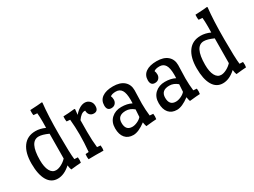

<svg xmlns="http://www.w3.org/2000/svg" viewBox="-48 -1235 2387 1804"><g transform="rotate(-30 1145.5 -333.5)"><path d="M337 -454 338 -517Q338 -577 334 -614L294 -617Q291 -629 291 -648Q291 -667 292 -673Q381 -677 422 -682L426 -677Q411 -546 411 -339.5Q411 -133 420 -67L457 -65Q459 -43 459 -32.5Q459 -22 456 -7Q417 -5 347 3Q339 -13 335 -48Q266 15 195.5 15Q125 15 87.5 -49Q50 -113 50 -230.5Q50 -348 97.5 -413Q145 -478 234 -478Q284 -478 337 -454ZM235 -419Q135 -419 135 -220Q135 -145 157.5 -103.5Q180 -62 220 -62Q247 -62 279.5 -79Q312 -96 336 -122Q338 -246 338 -390Q274 -419 235 -419Z M570 -58Q579 -158 579 -241.5Q579 -325 571 -407L534 -410Q531 -426 531 -443Q531 -460 532 -466Q583 -467 656 -475L661 -470Q660 -464 655 -411Q678 -440 708.5 -459Q739 -478 768.5 -478Q798 -478 820 -457Q842 -436 842 -402Q842 -346 795 -346Q768 -346 752 -363.5Q736 -381 736 -410Q734 -411 729 -411Q692 -411 653 -355Q652 -327 652 -229.5Q652 -132 661 -58L698 -55Q700 -33 700 -24.5Q700 -16 697 1Q669 0 615 0Q561 0 536 1Q533 -14 533 -27.5Q533 -41 535 -55Z M1234 -345 1230 -201Q1230 -133 1238 -68L1275 -65Q1277 -49 1277 -35.5Q1277 -22 1274 -7Q1245 -6 1161 3Q1154 -16 1150 -44Q1072 15 1015.5 15Q959 15 927.5 -21.5Q896 -58 896 -125.5Q896 -193 938.5 -232Q981 -271 1045.5 -271Q1110 -271 1156 -247Q1157 -258 1157 -283Q1157 -357 1136.5 -389.5Q1116 -422 1074 -422Q1032 -422 1013 -406Q1021 -390 1021 -366Q1021 -342 1005.5 -324.5Q990 -307 962 -307Q915 -307 915 -362.5Q915 -418 957 -448Q999 -478 1075 -478Q1151 -478 1192.5 -442.5Q1234 -407 1234 -345ZM1152 -184Q1111 -219 1064 -219Q974 -219 974 -139Q974 -57 1045 -57Q1071 -57 1100.5 -70.5Q1130 -84 1147 -104Q1152 -164 1152 -184Z M1707 -345 1703 -201Q1703 -133 1711 -68L1748 -65Q1750 -49 1750 -35.5Q1750 -22 1747 -7Q1718 -6 1634 3Q1627 -16 1623 -44Q1545 15 1488.5 15Q1432 15 1400.5 -21.5Q1369 -58 1369 -125.5Q1369 -193 1411.5 -232Q1454 -271 1518.5 -271Q1583 -271 1629 -247Q1630 -258 1630 -283Q1630 -357 1609.5 -389.5Q1589 -422 1547 -422Q1505 -422 1486 -406Q1494 -390 1494 -366Q1494 -342 1478.5 -324.5Q1463 -307 1435 -307Q1388 -307 1388 -362.5Q1388 -418 1430 -448Q1472 -478 1548 -478Q1624 -478 1665.5 -442.5Q1707 -407 1707 -345ZM1625 -184Q1584 -219 1537 -219Q1447 -219 1447 -139Q1447 -57 1518 -57Q1544 -57 1573.5 -70.5Q1603 -84 1620 -104Q1625 -164 1625 -184Z M2129 -454 2130 -517Q2130 -577 2126 -614L2086 -617Q2083 -629 2083 -648Q2083 -667 2084 -673Q2173 -677 2214 -682L2218 -677Q2203 -546 2203 -339.5Q2203 -133 2212 -67L2249 -65Q2251 -43 2251 -32.5Q2251 -22 2248 -7Q2209 -5 2139 3Q2131 -13 2127 -48Q2058 15 1987.5 15Q1917 15 1879.5 -49Q1842 -113 1842 -230.5Q1842 -348 1889.5 -413Q1937 -478 2026 -478Q2076 -478 2129 -454ZM2027 -419Q1927 -419 1927 -220Q1927 -145 1949.5 -103.5Q1972 -62 2012 -62Q2039 -62 2071.5 -79Q2104 -96 2128 -122Q2130 -246 2130 -390Q2066 -419 2027 -419Z"/></g></svg>

Font: Port Lligat Slab
Style: Regular
Weight: 400
Designer: Dario Muhafara, Eduardo Rodriguez Tunni
Foundry: Tipo
Version: Version 1.002